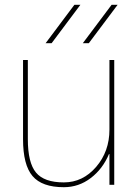

<svg xmlns="http://www.w3.org/2000/svg" viewBox="-20 -770 580 800"><path d="M350 -590H325L445 -750H470ZM195 -590H170L290 -750H315ZM436 -128H434Q408 -66 358 -28Q308 10 246 10Q155 10 115.5 -36.5Q76 -83 76 -190V-520H96V-190Q96 -92 130 -51Q164 -10 246 -10Q325 -10 380.5 -74.5Q436 -139 436 -230V-520H456V0H436Z"/></svg>

Font: M PLUS 1p Thin
Style: Regular
Weight: 250
Version: Version 1.062